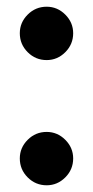

<svg xmlns="http://www.w3.org/2000/svg" viewBox="-20 -541 277 572"><path d="M119 -362Q86 -362 62.5 -385.5Q39 -409 39 -442Q39 -474 62.5 -497.5Q86 -521 119 -521Q151 -521 174.5 -497.5Q198 -474 198 -442Q198 -409 174.5 -385.5Q151 -362 119 -362ZM119 11Q86 11 62.5 -12.5Q39 -36 39 -69Q39 -101 62.5 -124.5Q86 -148 119 -148Q151 -148 174.5 -124.5Q198 -101 198 -69Q198 -36 174.5 -12.5Q151 11 119 11Z"/></svg>

Font: MuseoModerno Medium
Style: Regular
Weight: 500
Designer: Pablo Cosgaya, Héctor Gatti, Marcela Romero, and the Authors of The MuseoModerno Project.
Foundry: Omnibus-Type Team
Version: Version 1.001